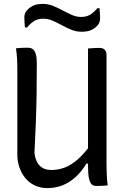

<svg xmlns="http://www.w3.org/2000/svg" viewBox="-20 -950 640 986"><path d="M533 2Q524 3 514.5 3.5Q505 4 495 4.5Q485 5 475 5Q467 5 460 2.5Q453 0 448 -6.5Q443 -13 439 -25.5Q435 -38 433.5 -58.5Q432 -79 432 -109Q432 -183 432 -257Q432 -331 432 -405Q432 -479 432 -553Q432 -627 432 -701Q442 -702 451.5 -702.5Q461 -703 471 -703.5Q481 -704 491 -704Q503 -704 510.5 -700Q518 -696 522.5 -688.5Q527 -681 527 -669Q527 -598 527 -527Q527 -456 527 -385.5Q527 -315 527 -244Q527 -173 527 -102Q527 -75 528.5 -49Q530 -23 533 2ZM223 16Q188 16 159 2.5Q130 -11 110 -35.5Q90 -60 79.5 -91Q69 -122 69 -157Q69 -229 69 -301Q69 -373 69 -445.5Q69 -518 69 -590Q69 -621 67.5 -649Q66 -677 62 -702Q78 -704 93 -704.5Q108 -705 124 -705Q139 -705 149 -697Q159 -689 164 -671.5Q169 -654 169 -623Q169 -546 168 -471Q167 -396 164 -320.5Q161 -245 157 -164Q162 -121 184 -99Q206 -77 243 -77Q279 -77 312.5 -89.5Q346 -102 381.5 -133.5Q417 -165 457 -222V-110H424Q397 -66 365 -38Q333 -10 297.5 3Q262 16 223 16ZM397 -863Q423 -863 442 -874Q461 -885 480 -908H491Q492 -896 493 -883Q494 -870 494 -857Q494 -846 492 -839.5Q490 -833 486 -826Q473 -808 452.5 -797.5Q432 -787 400 -787Q372 -787 347 -797Q322 -807 298.5 -820Q275 -833 251 -843.5Q227 -854 202 -854Q176 -854 157 -843Q138 -832 119 -809H108Q107 -821 106 -834.5Q105 -848 105 -860Q105 -870 107 -876.5Q109 -883 113 -890Q126 -908 146.5 -919Q167 -930 199 -930Q227 -930 252 -920Q277 -910 301 -897Q325 -884 348.5 -873.5Q372 -863 397 -863Z"/></svg>

Font: Rec Mono Semicasual
Style: Regular
Weight: 400
Version: Version 1.085; ttfautohint (v1.8.4.7-5d5b)